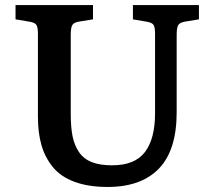

<svg xmlns="http://www.w3.org/2000/svg" viewBox="-20 -720 838 754"><path d="M402.8 14.2Q327.1 14.2 272.9 -5.9Q218.8 -25.9 187.7 -63.7Q156.7 -101.6 142.8 -150.1Q128.9 -198.7 128.9 -262.2V-587.9Q128.9 -612.8 123 -622.1Q117.2 -631.3 96.2 -634.8L41 -644V-700.2H345.2V-644L288.1 -634.8Q268.6 -631.3 263.2 -620.1Q257.8 -608.9 257.8 -584V-272.9Q257.8 -220.7 264.9 -185.3Q272 -149.9 290 -123Q308.1 -96.2 340.1 -83.5Q372.1 -70.8 419.9 -70.8Q509.8 -70.8 549.3 -123Q588.9 -175.3 588.9 -274.9V-587.9Q588.9 -612.8 583 -622.1Q577.1 -631.3 556.2 -634.8L502 -644V-700.2H761.2V-644L705.1 -634.8Q685.1 -631.3 679.4 -620.4Q673.8 -609.4 673.8 -584V-278.8Q673.8 -130.4 604.2 -58.1Q534.7 14.2 402.8 14.2Z"/></svg>

Font: Literata Book SemiBold
Style: Regular
Weight: 600
Designer: Latin by Veronika Burian and Jose Scaglione. Greek by Irene Vlachou. Cyrillic by Vera Evstafieva
Foundry: TypeTogether
Version: Version 2.003;PS 002.003;hotconv 1.0.88;makeotf.lib2.5.64775